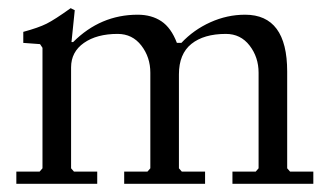

<svg xmlns="http://www.w3.org/2000/svg" viewBox="-20 -450 802 470"><path d="M20 0V-30H77L84 -38V-333L78 -342L37 -345V-372Q74 -382 94 -392Q114 -402 153 -430L163 -425L155 -347H159Q226 -414 317 -414Q351 -414 375 -398Q399 -382 413 -345H424Q454 -377 495 -395.5Q536 -414 580 -414Q683 -414 683 -275V-38L690 -30H747V0H549V-30H606L613 -38V-272Q613 -310 591 -338.5Q569 -367 533 -367Q479 -367 448.5 -342.5Q418 -318 418 -268V-38L425 -30H482V0H284V-30H341L348 -38V-272Q348 -310 326 -338.5Q304 -367 268 -367Q217 -367 185.5 -345Q154 -323 154 -285V-38L161 -30H218V0Z"/></svg>

Font: EB Squaramond
Style: Regular
Weight: 400
Designer: Jake Brussel Faria
Foundry: Jake Brussel Faria
Version: Version 0.002